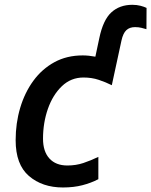

<svg xmlns="http://www.w3.org/2000/svg" viewBox="-20 -786 642 815"><path d="M247.1 9.8Q159.7 9.8 103 -38.8Q46.4 -87.4 46.4 -190.9Q46.4 -263.2 65.7 -328.1Q85 -393.1 121.6 -443.1Q158.2 -493.2 210.9 -522Q263.7 -550.8 331.1 -550.8Q356 -550.8 384.8 -545.4L401.4 -623.5Q417.5 -701.2 452.6 -733.4Q487.8 -765.6 541.5 -765.6Q560.5 -765.6 576.4 -761.5Q592.3 -757.3 602.1 -752.4L601.6 -662.1Q591.8 -665 579.8 -668Q567.9 -670.9 553.2 -670.9Q530.3 -670.9 516.4 -658Q502.4 -645 495.6 -613.8L454.6 -424.3Q429.2 -437 399.4 -447Q369.6 -457 334.5 -457Q281.2 -457 242.7 -420.2Q204.1 -383.3 183.3 -324Q162.6 -264.6 162.6 -197.3Q162.6 -143.1 189.7 -113.3Q216.8 -83.5 266.1 -83.5Q302.2 -83.5 333.7 -94Q365.2 -104.5 397.5 -120.1V-25.4Q366.7 -9.3 329.8 0.2Q293 9.8 247.1 9.8Z"/></svg>

Font: Open Sans SemiBold
Style: Italic
Weight: 600
Italic angle: -12°
Designer: Monotype Design Team
Foundry: Monotype Imaging Inc.
Version: Version 3.003; ttfautohint (v1.8.4)